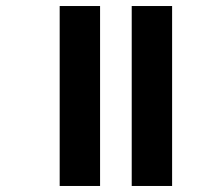

<svg xmlns="http://www.w3.org/2000/svg" viewBox="-20 -617 678 637"><path d="M417 0V-597H551V0ZM178 0V-597H312V0Z"/></svg>

Font: Noto Sans Gujarati UI
Style: Bold
Weight: 700
Designer: Jelle Bosma - Monotype Design Team, Universal Thirst
Foundry: Monotype Imaging Inc.
Version: Version 2.106; ttfautohint (v1.8.4.7-5d5b)